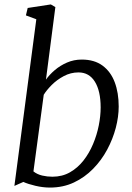

<svg xmlns="http://www.w3.org/2000/svg" viewBox="-20 -837 597 867"><path d="M187.5 -477.5Q203 -499.5 227.2 -520.2Q251.5 -541 282.5 -554.5Q313.5 -568 349.5 -568Q406 -568 443 -540.8Q480 -513.5 498 -465.8Q516 -418 516 -356Q516 -310 502.8 -259.5Q489.5 -209 463.8 -161Q438 -113 400.2 -74.5Q362.5 -36 313.8 -13Q265 10 205.5 10Q174 10 140 2Q106 -6 85.5 -15.5L45 2.5L144 -750L97 -767.5L105 -801L209.5 -817L230 -805ZM131 -63Q148 -49.5 170.8 -44.2Q193.5 -39 216.5 -39Q261 -39 296 -59Q331 -79 357 -112.2Q383 -145.5 400.2 -186.5Q417.5 -227.5 426 -270.5Q434.5 -313.5 434.5 -351.5Q434.5 -426 408.5 -468Q382.5 -510 334.5 -510Q299 -510 267.8 -493.2Q236.5 -476.5 213.2 -453Q190 -429.5 177.5 -409Z"/></svg>

Font: Merriweather Light 18pt Light
Style: Italic
Weight: 300
Italic angle: -7.8°
Version: Version 2.101